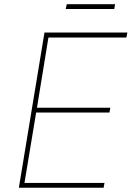

<svg xmlns="http://www.w3.org/2000/svg" viewBox="-20 -880 624 900"><path d="M68.4 0 188.5 -727.5H577.1L572.3 -704.1H207L153.3 -375H497.1L493.2 -352.5H149.4L94.7 -22.5H469.7L465.8 0ZM519.5 -860.4 515.6 -837.9H288.1L293 -860.4Z"/></svg>

Font: Inter Tight Thin
Style: Italic
Weight: 250
Italic angle: -9.39999°
Designer: Rasmus Andersson
Foundry: rsms
Version: Version 3.004